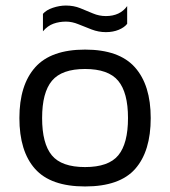

<svg xmlns="http://www.w3.org/2000/svg" viewBox="-20 -663 614 693"><path d="M362 -547Q336 -547 311 -556.5Q286 -566 263 -575.5Q240 -585 218 -585Q194 -585 173 -577.5Q152 -570 135 -550V-613Q147 -627 171 -635Q195 -643 218 -643Q246 -643 269.5 -633.5Q293 -624 315.5 -614.5Q338 -605 362 -605Q413 -605 439 -641V-577Q429 -564 408.5 -555.5Q388 -547 362 -547ZM287 10Q163 10 106.5 -53.5Q50 -117 50 -237Q50 -356 107 -420Q164 -484 287 -484Q410 -484 467 -420Q524 -356 524 -237Q524 -117 468 -53.5Q412 10 287 10ZM287 -60Q372 -60 407 -102.5Q442 -145 442 -237Q442 -329 406.5 -371.5Q371 -414 287 -414Q203 -414 167.5 -371.5Q132 -329 132 -237Q132 -145 167 -102.5Q202 -60 287 -60Z"/></svg>

Font: Kanit Light
Style: Regular
Weight: 300
Designer: Katatrad Team
Foundry: CadsonDemak
Version: Version 2.000; ttfautohint (v1.8.3)